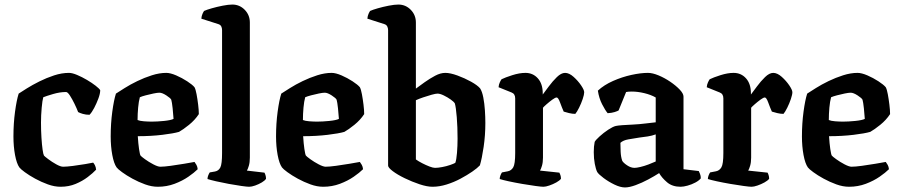

<svg xmlns="http://www.w3.org/2000/svg" viewBox="-20 -820 3946 843"><path d="M246 0Q219 0 190 -10.5Q161 -21 134.5 -35.5Q108 -50 89 -64Q70 -78 65 -85Q53 -102 46 -139.5Q39 -177 39 -221Q39 -278 46 -329.5Q53 -381 62 -409Q74 -417 98 -432Q122 -447 153 -462.5Q184 -478 217.5 -489Q251 -500 283 -500Q297 -500 318.5 -491Q340 -482 362 -469Q384 -456 400 -443.5Q416 -431 420 -424Q420 -409 412 -387.5Q404 -366 393.5 -346Q383 -326 373 -316Q357 -316 343.5 -320Q330 -324 323 -328Q317 -344 307 -364.5Q297 -385 287 -400.5Q277 -416 270 -416Q243 -416 212.5 -407Q182 -398 170 -393Q166 -380 163 -346.5Q160 -313 160 -282Q160 -247 162 -215.5Q164 -184 167 -163Q170 -142 173 -137Q175 -134 191.5 -121.5Q208 -109 227 -98.5Q246 -88 257 -88Q272 -88 300 -91.5Q328 -95 354 -99.5Q380 -104 389 -106Q393 -102 397 -94Q401 -86 402 -75Q388 -60 365 -42.5Q342 -25 312 -12.5Q282 0 246 0Z M673 0Q646 0 617 -10.5Q588 -21 561.5 -35.5Q535 -50 516 -64Q497 -78 492 -85Q480 -102 473 -139.5Q466 -177 466 -221Q466 -278 473 -329.5Q480 -381 489 -409Q503 -418 527.5 -433.5Q552 -449 583 -464Q614 -479 647 -489.5Q680 -500 710 -500Q728 -500 753.5 -489Q779 -478 802 -463Q825 -448 834 -437Q839 -428 843 -406.5Q847 -385 850 -360.5Q853 -336 853 -319Q836 -293 810 -272Q784 -251 766 -241Q742 -234 692.5 -228Q643 -222 585 -222Q587 -189 590.5 -165.5Q594 -142 597 -137Q600 -133 616.5 -121Q633 -109 653 -98.5Q673 -88 684 -88Q700 -88 729.5 -92Q759 -96 788.5 -101Q818 -106 834 -109Q838 -104 842.5 -96Q847 -88 848 -77Q833 -62 807 -44Q781 -26 746.5 -13Q712 0 673 0ZM646 -286Q670 -286 700 -289Q730 -292 742 -298Q741 -317 738 -344.5Q735 -372 732 -382Q729 -389 710.5 -401Q692 -413 680 -413Q671 -413 654 -409.5Q637 -406 620 -401.5Q603 -397 594 -393Q589 -375 586.5 -347.5Q584 -320 584 -293Q593 -289 611.5 -287.5Q630 -286 646 -286Z M1074 0Q1065 0 1040 -3.5Q1015 -7 985 -12.5Q955 -18 929 -24Q903 -30 891 -34Q891 -42 894.5 -50.5Q898 -59 901 -63L924 -67Q940 -70 947.5 -85Q955 -100 955 -148V-688Q955 -697 951.5 -704Q948 -711 939 -714L864 -738Q865 -750 869 -759Q873 -768 876 -772Q887 -777 909.5 -783.5Q932 -790 957.5 -795Q983 -800 1000 -800Q1032 -800 1054.5 -777Q1077 -754 1077 -721V-128Q1077 -107 1072.5 -92Q1068 -77 1064 -71L1141 -62Q1143 -59 1145.5 -51.5Q1148 -44 1148 -35Q1143 -27 1129.5 -19Q1116 -11 1100.5 -5.5Q1085 0 1074 0Z M1399 0Q1372 0 1343 -10.5Q1314 -21 1287.5 -35.5Q1261 -50 1242 -64Q1223 -78 1218 -85Q1206 -102 1199 -139.5Q1192 -177 1192 -221Q1192 -278 1199 -329.5Q1206 -381 1215 -409Q1229 -418 1253.5 -433.5Q1278 -449 1309 -464Q1340 -479 1373 -489.5Q1406 -500 1436 -500Q1454 -500 1479.5 -489Q1505 -478 1528 -463Q1551 -448 1560 -437Q1565 -428 1569 -406.5Q1573 -385 1576 -360.5Q1579 -336 1579 -319Q1562 -293 1536 -272Q1510 -251 1492 -241Q1468 -234 1418.5 -228Q1369 -222 1311 -222Q1313 -189 1316.5 -165.5Q1320 -142 1323 -137Q1326 -133 1342.5 -121Q1359 -109 1379 -98.5Q1399 -88 1410 -88Q1426 -88 1455.5 -92Q1485 -96 1514.5 -101Q1544 -106 1560 -109Q1564 -104 1568.5 -96Q1573 -88 1574 -77Q1559 -62 1533 -44Q1507 -26 1472.5 -13Q1438 0 1399 0ZM1372 -286Q1396 -286 1426 -289Q1456 -292 1468 -298Q1467 -317 1464 -344.5Q1461 -372 1458 -382Q1455 -389 1436.5 -401Q1418 -413 1406 -413Q1397 -413 1380 -409.5Q1363 -406 1346 -401.5Q1329 -397 1320 -393Q1315 -375 1312.5 -347.5Q1310 -320 1310 -293Q1319 -289 1337.5 -287.5Q1356 -286 1372 -286Z M1879 0Q1855 0 1822 -11Q1789 -22 1757 -37.5Q1725 -53 1704.5 -68.5Q1684 -84 1684 -93V-688Q1684 -696 1680.5 -703.5Q1677 -711 1668 -714L1593 -738Q1594 -750 1598 -759Q1602 -768 1605 -772Q1616 -777 1638.5 -783.5Q1661 -790 1686.5 -795Q1712 -800 1729 -800Q1761 -800 1783.5 -777Q1806 -754 1806 -721V-431Q1822 -443 1844.5 -459Q1867 -475 1890.5 -487.5Q1914 -500 1935 -500Q1957 -500 1988.5 -488.5Q2020 -477 2048 -461.5Q2076 -446 2088 -432Q2097 -418 2102 -392Q2107 -366 2109 -336Q2111 -306 2111 -280Q2111 -226 2103.5 -175Q2096 -124 2087 -94Q2076 -82 2053.5 -66.5Q2031 -51 2002 -35.5Q1973 -20 1941 -10Q1909 0 1879 0ZM1890 -83Q1903 -83 1921.5 -86.5Q1940 -90 1956 -95.5Q1972 -101 1979 -105Q1984 -118 1986.5 -149Q1989 -180 1989 -211Q1989 -262 1985.5 -305.5Q1982 -349 1977 -366Q1973 -373 1959 -383Q1945 -393 1928.5 -401Q1912 -409 1901 -409Q1893 -409 1875 -404Q1857 -399 1838 -392.5Q1819 -386 1806 -380V-120Q1817 -112 1833.5 -103.5Q1850 -95 1865.5 -89Q1881 -83 1890 -83Z M2366 0Q2357 0 2331 -3.5Q2305 -7 2273 -12.5Q2241 -18 2213.5 -24Q2186 -30 2174 -34Q2174 -42 2177.5 -50.5Q2181 -59 2184 -63L2210 -68Q2225 -71 2233.5 -85.5Q2242 -100 2242 -148V-388Q2242 -408 2226 -414L2169 -437Q2170 -449 2174.5 -458.5Q2179 -468 2182 -472Q2198 -480 2229.5 -490Q2261 -500 2287 -500Q2320 -500 2341.5 -476Q2363 -452 2363 -410V-405Q2373 -418 2389.5 -440.5Q2406 -463 2425 -481.5Q2444 -500 2461 -500Q2479 -500 2498.5 -482.5Q2518 -465 2531.5 -445Q2545 -425 2545 -415Q2545 -405 2538.5 -385.5Q2532 -366 2522.5 -347Q2513 -328 2506 -320Q2493 -320 2478.5 -323.5Q2464 -327 2455 -330Q2447 -348 2439 -370Q2431 -392 2424 -392Q2418 -392 2405 -382.5Q2392 -373 2379.5 -362Q2367 -351 2364 -347V-128Q2364 -107 2359.5 -92Q2355 -77 2351 -71L2436 -62Q2438 -59 2440.5 -51.5Q2443 -44 2443 -35Q2437 -27 2422.5 -19Q2408 -11 2392 -5.5Q2376 0 2366 0Z M2724 3Q2704 3 2678 -9.5Q2652 -22 2630 -38.5Q2608 -55 2602 -65Q2596 -77 2591.5 -100.5Q2587 -124 2587 -152Q2587 -178 2591 -197Q2595 -205 2612.5 -221Q2630 -237 2650.5 -250.5Q2671 -264 2684 -267Q2693 -269 2713.5 -270.5Q2734 -272 2758 -273Q2775 -274 2787.5 -275Q2800 -276 2815.5 -278Q2831 -280 2859 -283V-392Q2838 -404 2809 -411Q2780 -418 2754 -418Q2747 -418 2740 -417.5Q2733 -417 2729 -416L2696 -335Q2691 -332 2678.5 -328Q2666 -324 2648 -323Q2637 -336 2623.5 -362.5Q2610 -389 2605 -422Q2632 -447 2671.5 -464.5Q2711 -482 2752 -491Q2793 -500 2825 -500Q2845 -500 2871.5 -489Q2898 -478 2923 -461Q2948 -444 2964.5 -426.5Q2981 -409 2981 -396V-77L3048 -69Q3050 -65 3053.5 -56.5Q3057 -48 3057 -37Q3049 -27 3033 -18.5Q3017 -10 2999 -5Q2981 0 2968 0Q2932 0 2909 -19.5Q2886 -39 2874 -60Q2854 -47 2826 -32Q2798 -17 2770.5 -7Q2743 3 2724 3ZM2766 -83Q2775 -83 2792 -87Q2809 -91 2827.5 -98Q2846 -105 2859 -111V-230Q2843 -224 2824 -221Q2805 -218 2787 -216Q2761 -212 2738.5 -208Q2716 -204 2704 -193Q2704 -177 2705 -154Q2706 -131 2712 -114Q2717 -105 2733.5 -94Q2750 -83 2766 -83Z M3280 0Q3271 0 3245 -3.5Q3219 -7 3187 -12.5Q3155 -18 3127.5 -24Q3100 -30 3088 -34Q3088 -42 3091.5 -50.5Q3095 -59 3098 -63L3124 -68Q3139 -71 3147.5 -85.5Q3156 -100 3156 -148V-388Q3156 -408 3140 -414L3083 -437Q3084 -449 3088.5 -458.5Q3093 -468 3096 -472Q3112 -480 3143.5 -490Q3175 -500 3201 -500Q3234 -500 3255.5 -476Q3277 -452 3277 -410V-405Q3287 -418 3303.5 -440.5Q3320 -463 3339 -481.5Q3358 -500 3375 -500Q3393 -500 3412.5 -482.5Q3432 -465 3445.5 -445Q3459 -425 3459 -415Q3459 -405 3452.5 -385.5Q3446 -366 3436.5 -347Q3427 -328 3420 -320Q3407 -320 3392.5 -323.5Q3378 -327 3369 -330Q3361 -348 3353 -370Q3345 -392 3338 -392Q3332 -392 3319 -382.5Q3306 -373 3293.5 -362Q3281 -351 3278 -347V-128Q3278 -107 3273.5 -92Q3269 -77 3265 -71L3350 -62Q3352 -59 3354.5 -51.5Q3357 -44 3357 -35Q3351 -27 3336.5 -19Q3322 -11 3306 -5.5Q3290 0 3280 0Z M3708 0Q3681 0 3652 -10.5Q3623 -21 3596.5 -35.5Q3570 -50 3551 -64Q3532 -78 3527 -85Q3515 -102 3508 -139.5Q3501 -177 3501 -221Q3501 -278 3508 -329.5Q3515 -381 3524 -409Q3538 -418 3562.5 -433.5Q3587 -449 3618 -464Q3649 -479 3682 -489.5Q3715 -500 3745 -500Q3763 -500 3788.5 -489Q3814 -478 3837 -463Q3860 -448 3869 -437Q3874 -428 3878 -406.5Q3882 -385 3885 -360.5Q3888 -336 3888 -319Q3871 -293 3845 -272Q3819 -251 3801 -241Q3777 -234 3727.5 -228Q3678 -222 3620 -222Q3622 -189 3625.5 -165.5Q3629 -142 3632 -137Q3635 -133 3651.5 -121Q3668 -109 3688 -98.5Q3708 -88 3719 -88Q3735 -88 3764.5 -92Q3794 -96 3823.5 -101Q3853 -106 3869 -109Q3873 -104 3877.5 -96Q3882 -88 3883 -77Q3868 -62 3842 -44Q3816 -26 3781.5 -13Q3747 0 3708 0ZM3681 -286Q3705 -286 3735 -289Q3765 -292 3777 -298Q3776 -317 3773 -344.5Q3770 -372 3767 -382Q3764 -389 3745.5 -401Q3727 -413 3715 -413Q3706 -413 3689 -409.5Q3672 -406 3655 -401.5Q3638 -397 3629 -393Q3624 -375 3621.5 -347.5Q3619 -320 3619 -293Q3628 -289 3646.5 -287.5Q3665 -286 3681 -286Z"/></svg>

Font: Texturina 72pt
Style: Bold
Weight: 700
Designer: Guillermo Torres Carreño
Foundry: Omnibus-Type
Version: Version 1.002; ttfautohint (v1.8.3)